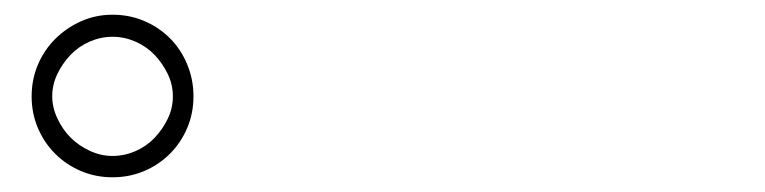

<svg xmlns="http://www.w3.org/2000/svg" viewBox="-20 -838 1040 261"><path d="M23 -707Q23 -730 31.5 -750Q40 -770 55 -785Q70 -800 90 -809Q110 -818 133 -818Q156 -818 176 -809.5Q196 -801 211 -786Q226 -771 234.5 -750.5Q243 -730 243 -707Q243 -684 234.5 -664Q226 -644 211 -629Q196 -614 176 -605.5Q156 -597 133 -597Q110 -597 90 -605.5Q70 -614 55 -629Q40 -644 31.5 -664Q23 -684 23 -707ZM51 -707Q51 -692 58 -677Q65 -662 76 -651Q87 -640 102 -633Q117 -626 133 -626Q149 -626 164 -632.5Q179 -639 190 -650.5Q201 -662 208 -676.5Q215 -691 215 -707Q215 -723 208 -737.5Q201 -752 190 -763.5Q179 -775 164 -781.5Q149 -788 133 -788Q117 -788 102 -781.5Q87 -775 76 -763.5Q65 -752 58 -737.5Q51 -723 51 -707Z"/></svg>

Font: SpoqaHanSansJP-Thin
Style: Regular
Weight: 250
Designer: [Source Han Sans]
Ryoko NISHIZUKA  (kana & ideographs); Paul D. Hunt (Latin, Greek & Cyrillic); Wenlong ZHANG  (bopomofo
Foundry: Spoqa (http://bi.spoqa.com)
Version: Version 1.002.20150607